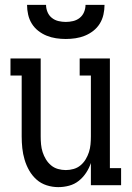

<svg xmlns="http://www.w3.org/2000/svg" viewBox="-20 -760 540 788"><path d="M219 8Q195 8 171.5 0.5Q148 -7 130 -23Q112 -39 100 -60Q88 -81 81 -104.5Q74 -128 71.5 -152Q69 -176 69 -200V-450H23V-520H147V-200Q147 -184 148.5 -167.5Q150 -151 155 -135.5Q160 -120 168.5 -106Q177 -92 189.5 -81.5Q202 -71 218 -66.5Q234 -62 250 -62Q266 -62 282 -66.5Q298 -71 310.5 -81.5Q323 -92 331.5 -106Q340 -120 345 -135.5Q350 -151 351.5 -167.5Q353 -184 353 -200V-450H307V-520H431V-70H477V0H353V-91Q346 -70 333.5 -51Q321 -32 303.5 -18Q286 -4 264 2Q242 8 219 8ZM250 -600Q230 -600 210 -603Q190 -606 171.5 -613.5Q153 -621 137 -633.5Q121 -646 110.5 -663Q100 -680 95.5 -700Q91 -720 91 -740H169Q169 -725 175 -710.5Q181 -696 193 -686.5Q205 -677 220 -673.5Q235 -670 250 -670Q265 -670 280 -673.5Q295 -677 307 -686.5Q319 -696 325 -710.5Q331 -725 331 -740H409Q409 -720 404.5 -700Q400 -680 389.5 -663Q379 -646 363 -633.5Q347 -621 328.5 -613.5Q310 -606 290 -603Q270 -600 250 -600Z"/></svg>

Font: Iosevka Gothic
Style: Regular
Weight: 400
Monospace: yes
Designer: Belleve Invis
Foundry: Belleve Invis
Version: Version 15.5.1; ttfautohint (v1.8.4)